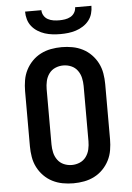

<svg xmlns="http://www.w3.org/2000/svg" viewBox="-62 -1001 725 1055"><g transform="rotate(-5 300.0 -473.5)"><path d="M300 8Q270 8 240.5 2.5Q211 -3 184.5 -16.5Q158 -30 137 -51.5Q116 -73 102.5 -99.5Q89 -126 84 -156Q79 -186 79 -215V-520Q79 -549 84 -579Q89 -609 102.5 -635.5Q116 -662 137 -683.5Q158 -705 184.5 -718.5Q211 -732 240.5 -737.5Q270 -743 300 -743Q330 -743 359.5 -737.5Q389 -732 415.5 -718.5Q442 -705 463 -683.5Q484 -662 497.5 -635.5Q511 -609 516 -579Q521 -549 521 -520V-215Q521 -186 516 -156Q511 -126 497.5 -99.5Q484 -73 463 -51.5Q442 -30 415.5 -16.5Q389 -3 359.5 2.5Q330 8 300 8ZM300 -93Q323 -93 344 -102Q365 -111 378.5 -129.5Q392 -148 397 -170.5Q402 -193 402 -215V-520Q402 -542 397 -564.5Q392 -587 378.5 -605.5Q365 -624 344 -633Q323 -642 300 -642Q277 -642 256 -633Q235 -624 221.5 -605.5Q208 -587 203 -564.5Q198 -542 198 -520V-215Q198 -193 203 -170.5Q208 -148 221.5 -129.5Q235 -111 256 -102Q277 -93 300 -93ZM300 -815Q278 -815 256.5 -817.5Q235 -820 214.5 -826.5Q194 -833 175 -845Q156 -857 142.5 -874Q129 -891 123 -912Q117 -933 117 -955H207Q207 -939 215.5 -925Q224 -911 238 -903.5Q252 -896 268 -893.5Q284 -891 300 -891Q316 -891 332 -893.5Q348 -896 362 -903.5Q376 -911 384.5 -925Q393 -939 393 -955H483Q483 -933 477 -912Q471 -891 457.5 -874Q444 -857 425 -845Q406 -833 385.5 -826.5Q365 -820 343.5 -817.5Q322 -815 300 -815Z"/></g></svg>

Font: Iosevka Etoile
Style: Bold
Weight: 700
Designer: Belleve Invis
Foundry: Belleve Invis
Version: Version 28.1.0; ttfautohint (v1.8.4)